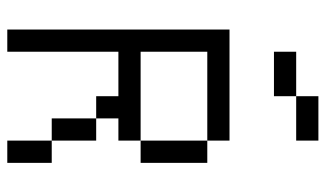

<svg xmlns="http://www.w3.org/2000/svg" viewBox="-208 -708 915 540"><g transform="rotate(90 250.0 -437.5)"><path d="M375 -812.5V-875H250V-812.5H125V-750H250V-812.5ZM62.5 -625Q62.5 -625 62.5 0H125V-312.5H250V-250H312.5Q312.5 -250 312.5 -125H375Q375 -125 375 0H437.5Q437.5 0 437.5 -125H375Q375 -125 375 -250H312.5V-312.5H375V-375H125V-562.5H375V-375H437.5V-562.5H375V-625Z"/></g></svg>

Font: Unifont
Style: Regular
Weight: 500
Version: Version 13.0.05